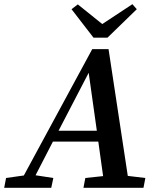

<svg xmlns="http://www.w3.org/2000/svg" viewBox="-49 -898 751 918"><path d="M-29 0H196L206 -47L121 -60L204 -221H421L444 -56L359 -47L350 0H637L646 -47L562 -57L470 -663H392L65 -59L-20 -47ZM231 -273 375 -550 414 -273ZM323 -877 293 -854 398 -718H465L605 -854L584 -878L440 -783Z"/></svg>

Font: Source Serif Pro Semibold
Style: Italic
Weight: 600
Italic angle: -12°
Designer: Frank Grießhammer
Foundry: Adobe Systems Incorporated
Version: Version 3.001;hotconv 1.0.111;makeotfexe 2.5.65597